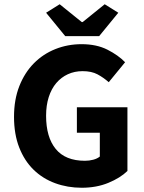

<svg xmlns="http://www.w3.org/2000/svg" viewBox="-20 -872 678 904"><path d="M365 12Q298 12 239.5 -9.5Q181 -31 138 -73Q95 -115 70.5 -177.5Q46 -240 46 -322Q46 -403 71 -466.5Q96 -530 139.5 -574Q183 -618 241 -641Q299 -664 364 -664Q435 -664 486 -638Q537 -612 569 -579L492 -485Q467 -507 439 -522Q411 -537 369 -537Q331 -537 299.5 -522.5Q268 -508 245 -481Q222 -454 209.5 -415Q197 -376 197 -327Q197 -226 242.5 -170.5Q288 -115 380 -115Q400 -115 419 -120Q438 -125 450 -135V-247H342V-367H580V-67Q546 -34 490 -11Q434 12 365 12ZM287 -702 197 -812 261 -852 365 -768H369L473 -852L537 -812L447 -702Z"/></svg>

Font: Giro Regular
Style: Bold
Weight: 700
Designer: Paul D. Hunt
Foundry: Adobe Systems Incorporated
Version: Version 1.000;PS 1.0;hotconv 1.0.88;makeotf.lib2.5.647800